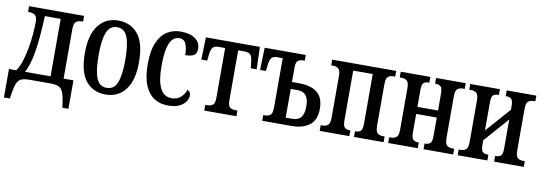

<svg xmlns="http://www.w3.org/2000/svg" viewBox="-55 -903 4014 1422"><g transform="rotate(10 1952.0 -192.0)"><path d="M6 162V-52H61Q83 -83 98 -130Q113 -177 122.5 -230.5Q132 -284 136.5 -336Q141 -388 141 -431Q141 -466 126 -479.5Q111 -493 81 -493H72V-536H486V-493H476Q451 -493 434 -480.5Q417 -468 417 -424V-52H491V162H446L437 105Q430 61 418 38.5Q406 16 384.5 8Q363 0 326 0H171Q134 0 112.5 8Q91 16 79 38.5Q67 61 60 105L50 162ZM127 -52H319V-484H200Q193 -313 176 -212Q159 -111 127 -52Z M742 10Q648 10 593.5 -57.5Q539 -125 539 -268Q539 -405 594 -475.5Q649 -546 742 -546Q837 -546 891.5 -478.5Q946 -411 946 -268Q946 -131 891 -60.5Q836 10 742 10ZM742 -40Q798 -40 820.5 -97Q843 -154 843 -268Q843 -382 820.5 -439Q798 -496 742 -496Q687 -496 664.5 -439Q642 -382 642 -268Q642 -154 664.5 -97Q687 -40 742 -40Z M1210 10Q1153 10 1108.5 -18Q1064 -46 1038 -106.5Q1012 -167 1012 -266Q1012 -368 1039 -429.5Q1066 -491 1111 -518.5Q1156 -546 1210 -546Q1281 -546 1320.5 -518Q1360 -490 1360 -443Q1360 -408 1340 -394Q1320 -380 1274 -380Q1274 -428 1260.5 -462Q1247 -496 1210 -496Q1182 -496 1160.5 -476Q1139 -456 1127 -406Q1115 -356 1115 -267Q1115 -161 1142.5 -104.5Q1170 -48 1229 -48Q1268 -48 1295 -70Q1322 -92 1336 -130Q1360 -117 1360 -90Q1360 -69 1345 -45.5Q1330 -22 1297 -6Q1264 10 1210 10Z M1484 0V-43H1500Q1523 -43 1539.5 -54Q1556 -65 1556 -109V-483H1505Q1475 -483 1462 -466.5Q1449 -450 1445 -404L1441 -368H1397L1402 -536H1808L1813 -368H1769L1765 -404Q1761 -450 1748.5 -466.5Q1736 -483 1705 -483H1654V-109Q1654 -65 1670 -54Q1686 -43 1710 -43H1726V0Z M1920 0V-43H1933Q1957 -43 1973 -55Q1989 -67 1989 -113V-483H1947Q1917 -483 1904 -466.5Q1891 -450 1887 -404L1883 -368H1839L1844 -536H2153V-493H2143Q2118 -493 2102.5 -482Q2087 -471 2087 -427V-321H2141Q2194 -321 2235.5 -306.5Q2277 -292 2301 -257Q2325 -222 2325 -161Q2325 -76 2274.5 -38Q2224 0 2141 0ZM2087 -53H2137Q2180 -53 2201.5 -79Q2223 -105 2223 -161Q2223 -218 2201.5 -243.5Q2180 -269 2137 -269H2087Z M2352 0V-43H2366Q2389 -43 2405.5 -55Q2422 -67 2422 -113V-423Q2422 -469 2405.5 -481Q2389 -493 2366 -493H2352V-536H2833V-493H2819Q2796 -493 2780 -481Q2764 -469 2764 -423V-113Q2764 -67 2780 -55Q2796 -43 2819 -43H2833V0H2610V-43H2616Q2638 -43 2652 -54Q2666 -65 2666 -110V-483H2519V-110Q2519 -65 2533.5 -54Q2548 -43 2569 -43H2575V0Z M2867 0V-43H2881Q2904 -43 2920.5 -55Q2937 -67 2937 -113V-423Q2937 -469 2920.5 -481Q2904 -493 2881 -493H2867V-536H3090V-493H3084Q3062 -493 3048 -482Q3034 -471 3034 -426V-301H3189V-426Q3189 -471 3174.5 -482Q3160 -493 3138 -493H3133V-536H3356V-493H3342Q3318 -493 3302 -481Q3286 -469 3286 -423V-113Q3286 -67 3302 -55Q3318 -43 3342 -43H3356V0H3133V-43H3138Q3160 -43 3174.5 -54Q3189 -65 3189 -110V-248H3034V-110Q3034 -65 3048.5 -54Q3063 -43 3084 -43H3090V0Z M3390 0V-43H3404Q3427 -43 3443.5 -55Q3460 -67 3460 -113V-423Q3460 -469 3443.5 -481Q3427 -493 3404 -493H3390V-536H3613V-493H3607Q3585 -493 3571 -482Q3557 -471 3557 -426V-216L3720 -400V-426Q3720 -471 3706 -482Q3692 -493 3670 -493H3664V-536H3887V-493H3874Q3850 -493 3834 -481Q3818 -469 3818 -423V-113Q3818 -67 3834 -55Q3850 -43 3874 -43H3887V0H3664V-43H3670Q3692 -43 3706 -54Q3720 -65 3720 -110V-327L3557 -142V-110Q3557 -65 3571.5 -54Q3586 -43 3607 -43H3613V0Z"/></g></svg>

Font: Noto Serif ExtraCondensed Medium
Style: Regular
Weight: 500
Width: 2
Designer: Monotype Design Team
Foundry: Monotype Imaging Inc.
Version: Version 2.015